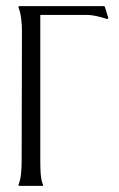

<svg xmlns="http://www.w3.org/2000/svg" viewBox="-20 -608 389 628"><path d="M111.8 -78.6Q111.8 -70.3 112.1 -60.5Q112.3 -50.8 113 -40.5Q113.8 -30.3 115.5 -20.8Q117.2 -11.2 120.6 -3.9V-1L120.1 0H43.9Q42.5 0 40.5 -1V-3.9Q43.5 -10.7 45.7 -20.5Q47.9 -30.3 48.8 -40.5Q49.8 -50.8 50.3 -60.8Q50.8 -70.8 50.8 -78.6L51.8 -509.3Q51.8 -516.1 51.3 -526.1Q50.8 -536.1 49.3 -546.9Q47.9 -557.6 45.7 -567.1Q43.5 -576.7 40.5 -583V-586.4L43 -587.9H319.8L322.8 -586.4L334 -550.3L333 -546.9L330.1 -545.9Q313.5 -551.3 296.6 -555.2Q279.8 -559.1 262.7 -559.1H111.8Z"/></svg>

Font: CAT Linz
Style: Regular
Weight: 400
Designer: Peter Wiegel
Foundry: Peter Wiegel
Version: Version 1.08